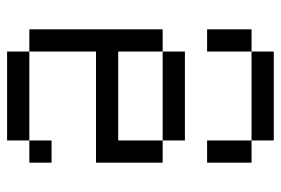

<svg xmlns="http://www.w3.org/2000/svg" viewBox="-145 -645 790 540"><g transform="rotate(90 250.0 -375.0)"><path d="M437.5 -62.5V-125H375V-62.5H125V0H375V-62.5ZM125 -62.5V-250H437.5V-437.5H375Q375 -437.5 375 -312.5H125Q125 -312.5 125 -437.5H62.5Q62.5 -437.5 62.5 -62.5ZM125 -437.5H375V-500H125ZM62.5 -687.5Q62.5 -687.5 62.5 -562.5H125Q125 -562.5 125 -687.5ZM375 -687.5Q375 -687.5 375 -562.5H437.5Q437.5 -562.5 437.5 -687.5ZM125 -687.5H375V-750H125Z"/></g></svg>

Font: UnifontExMono
Style: Regular
Weight: 500
Version: Version 15.0.06